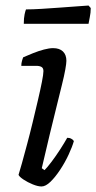

<svg xmlns="http://www.w3.org/2000/svg" viewBox="-20 -674 348 694"><path d="M130 0Q117 0 98.5 -7.5Q80 -15 65 -25Q50 -35 47 -42Q51 -54 59 -83Q67 -112 77.5 -151Q88 -190 98 -231.5Q108 -273 117 -311.5Q126 -350 131.5 -378Q137 -406 137 -417Q137 -428 130 -432Q123 -436 111 -436H57Q57 -445 59.5 -454Q62 -463 64 -467Q80 -474 100 -482Q120 -490 139 -495Q158 -500 172 -500Q195 -500 207.5 -488Q220 -476 220 -454Q220 -445 216 -422.5Q212 -400 203.5 -366Q195 -332 184 -287Q173 -242 159.5 -187Q146 -132 131 -66L141 -59Q151 -69 166.5 -89.5Q182 -110 197.5 -134Q213 -158 223 -176Q232 -176 238.5 -172Q245 -168 247 -164Q241 -143 228 -115Q215 -87 197.5 -60.5Q180 -34 162.5 -17Q145 0 130 0ZM66 -588Q66 -609 69 -622.5Q72 -636 74 -640Q98 -640 130.5 -642Q163 -644 196.5 -646.5Q230 -649 258 -651Q286 -653 300 -654L308 -645Q308 -628 304.5 -611.5Q301 -595 300 -588Z"/></svg>

Font: Texturina Medium 12pt Light
Style: Italic
Weight: 300
Italic angle: -11°
Version: Version 1.002